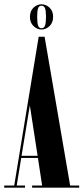

<svg xmlns="http://www.w3.org/2000/svg" viewBox="-26 -871 388 891"><path d="M-6.5 0V-10H40L153.5 -700.5H181L299.5 -10H341.5V0H123V-10H169.5L150 -138H72.5L51.5 -10H90V0ZM74 -148H148.5L112.5 -382ZM166.5 -734Q146 -734 129.5 -750Q113 -766 113 -792.5Q113 -820 129.5 -835.5Q146 -851 166.5 -851Q187.5 -851 204 -835.5Q220.5 -820 220.5 -792.5Q220.5 -766 204 -750Q187.5 -734 166.5 -734ZM166.5 -740Q179 -740 183.2 -753Q187.5 -766 187.5 -793.5Q187.5 -819.5 183.2 -832Q179 -844.5 166.5 -844.5Q154.5 -844.5 150.5 -832Q146.5 -819.5 146.5 -793.5Q146.5 -766 150.5 -753Q154.5 -740 166.5 -740Z"/></svg>

Font: Imbue 100pt
Style: Bold
Weight: 700
Designer: Tyler Finck
Foundry: Etcetera Type Company
Version: Version 1.102; ttfautohint (v1.8.3)